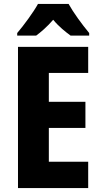

<svg xmlns="http://www.w3.org/2000/svg" viewBox="-20 -951 514 971"><path d="M327 -931H172C151 -892 99 -821 67 -784V-771H163C186 -788 219 -816 249 -851C278 -816 311 -790 337 -771H431V-784C393 -830 352 -886 327 -931ZM426 0V-133H227V-304H412V-436H227V-582H426V-714H71V0Z"/></svg>

Font: Noto Sans Gurmukhi Condensed ExtraBold
Style: Regular
Weight: 800
Width: 3
Designer: Jelle Bosma - Monotype Design Team
Foundry: Monotype Imaging Inc.
Version: Version 2.004